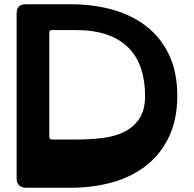

<svg xmlns="http://www.w3.org/2000/svg" viewBox="-20 -880 909 900"><path d="M101 0Q81 0 69.5 -11.5Q58 -23 58 -42V-818Q58 -860 101 -860H312Q417 -860 508 -834.5Q599 -809 666.5 -756.5Q734 -704 772.5 -623Q811 -542 811 -431Q811 -320 772 -238.5Q733 -157 665.5 -104Q598 -51 507 -25.5Q416 0 312 0ZM224 -739Q211 -739 211 -726V-239Q211 -226 224 -226H336Q400 -226 459 -233Q518 -240 562.5 -262Q607 -284 633.5 -324.5Q660 -365 660 -431Q660 -502 641 -559Q622 -616 582.5 -656Q543 -696 481.5 -717.5Q420 -739 336 -739Z"/></svg>

Font: OpenDyslexic3
Style: Bold
Weight: 700
Designer: Abelardo Gonzalez
Version: Version 1.000;PS 001.001;hotconv 1.0.56